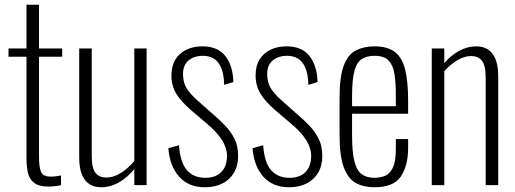

<svg xmlns="http://www.w3.org/2000/svg" viewBox="-20 -783 2180 812"><path d="M184 6Q144 6 124 -10Q104 -26 98 -53Q92 -80 92 -114V-543H16V-578H92V-763H145V-578H243V-543H145V-121Q145 -74 154 -55Q163 -36 195 -36Q205 -36 216.5 -37.5Q228 -39 238 -41V0Q226 3 211 4.5Q196 6 184 6Z M406 9Q380 9 359.5 -3.5Q339 -16 327 -43.5Q315 -71 315 -117V-578H368V-123Q368 -70 384.5 -51Q401 -32 429 -32Q460 -32 491 -51.5Q522 -71 548 -102V-578H600V0H548V-68Q520 -33 483.5 -12Q447 9 406 9Z M846 9Q778 9 738 -35.5Q698 -80 692 -156L737 -169Q742 -96 770.5 -63.5Q799 -31 848 -31Q892 -31 916 -55.5Q940 -80 940 -125Q940 -156 919.5 -189.5Q899 -223 855 -260L788 -317Q745 -354 725 -387.5Q705 -421 705 -464Q705 -504 721.5 -531Q738 -558 767.5 -572.5Q797 -587 836 -587Q901 -587 933 -546Q965 -505 967 -436L928 -424Q927 -469 915.5 -496Q904 -523 884.5 -535Q865 -547 839 -547Q801 -547 777.5 -527.5Q754 -508 754 -470Q754 -438 766.5 -414.5Q779 -391 813 -360L882 -299Q908 -277 932 -252Q956 -227 971.5 -196.5Q987 -166 987 -124Q987 -82 969.5 -52.5Q952 -23 920.5 -7Q889 9 846 9Z M1202 9Q1134 9 1094 -35.5Q1054 -80 1048 -156L1093 -169Q1098 -96 1126.5 -63.5Q1155 -31 1204 -31Q1248 -31 1272 -55.5Q1296 -80 1296 -125Q1296 -156 1275.5 -189.5Q1255 -223 1211 -260L1144 -317Q1101 -354 1081 -387.5Q1061 -421 1061 -464Q1061 -504 1077.5 -531Q1094 -558 1123.5 -572.5Q1153 -587 1192 -587Q1257 -587 1289 -546Q1321 -505 1323 -436L1284 -424Q1283 -469 1271.5 -496Q1260 -523 1240.5 -535Q1221 -547 1195 -547Q1157 -547 1133.5 -527.5Q1110 -508 1110 -470Q1110 -438 1122.5 -414.5Q1135 -391 1169 -360L1238 -299Q1264 -277 1288 -252Q1312 -227 1327.5 -196.5Q1343 -166 1343 -124Q1343 -82 1325.5 -52.5Q1308 -23 1276.5 -7Q1245 9 1202 9Z M1563 9Q1517 9 1484 -9.5Q1451 -28 1433.5 -76.5Q1416 -125 1416 -214V-368Q1416 -459 1434 -506Q1452 -553 1485.5 -570Q1519 -587 1564 -587Q1618 -587 1649 -564Q1680 -541 1693 -490.5Q1706 -440 1706 -357V-302H1469V-210Q1469 -141 1478.5 -102Q1488 -63 1509 -47Q1530 -31 1563 -31Q1584 -31 1605 -38Q1626 -45 1640 -71Q1654 -97 1654 -152V-195H1706V-157Q1706 -83 1675.5 -37Q1645 9 1563 9ZM1469 -334H1654V-379Q1654 -431 1648.5 -468.5Q1643 -506 1624 -526.5Q1605 -547 1564 -547Q1532 -547 1510.5 -533.5Q1489 -520 1479 -483.5Q1469 -447 1469 -378Z M1806 0V-578H1859V-516Q1886 -548 1921 -567.5Q1956 -587 1996 -587Q2022 -587 2042.5 -574.5Q2063 -562 2075 -534.5Q2087 -507 2087 -461V0H2034V-455Q2034 -508 2017.5 -527Q2001 -546 1973 -546Q1944 -546 1914.5 -528.5Q1885 -511 1859 -482V0Z"/></svg>

Font: Oswald ExtraLight
Style: Regular
Weight: 250
Designer: Vernon Adams
Foundry: Vernon Adams
Version: Version 4.103;gftools[0.9.33.dev8+g029e19f]